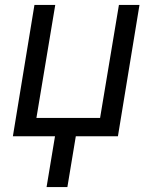

<svg xmlns="http://www.w3.org/2000/svg" viewBox="-20 -550 640 775"><path d="M168 205 202 0H32L119 -530H203L127 -74H384L460 -530H543L456 0H286L252 205Z"/></svg>

Font: Iosevka Curly Extended Oblique
Style: Regular
Weight: 400
Width: 7
Italic angle: -9°
Monospace: yes
Designer: Belleve Invis
Foundry: Belleve Invis
Version: Version 11.1.0; ttfautohint (v1.8.3)